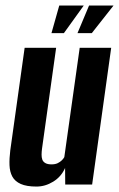

<svg xmlns="http://www.w3.org/2000/svg" viewBox="-20 -668 431 695"><path d="M112.1 7.3Q76.2 7.3 55.1 -2.1Q34 -11.6 24.6 -28.9Q15.3 -46.2 14.4 -70.2Q13.5 -94.2 17.2 -123.7L69.2 -495H183.2L132.2 -130.6Q130.6 -118.9 130.5 -108.6Q130.3 -98.4 133.1 -90.4Q135.9 -82.5 144 -77.8Q152 -73 166.5 -73Q180 -73 189.1 -77.5Q198.1 -82 204 -87.9Q209.9 -93.8 212.8 -99.3L268.5 -495H382.5L313.5 0H216.1L215.6 -59.9Q201.7 -28.3 172.7 -10.5Q143.8 7.3 112.1 7.3ZM166.3 -548.1 194.5 -648H283.2L211.3 -548.1ZM260.5 -548.1 302.4 -648H391L312.3 -548.1Z"/></svg>

Font: Alumni Sans SC Thin
Style: Italic
Weight: 100
Italic angle: -8°
Designer: Robert E. Leuschke
Foundry: Robert E. Leuschke
Version: Version 1.016